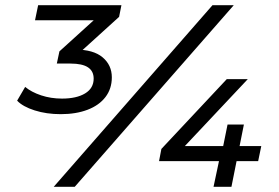

<svg xmlns="http://www.w3.org/2000/svg" viewBox="-20 -720 1074 740"><path d="M214 -280Q159 -280 113.5 -294.5Q68 -309 46 -332L77 -385Q101 -365 138.5 -352.5Q176 -340 219 -340Q275 -340 308 -360Q341 -380 341 -417Q341 -446 319 -460.5Q297 -475 252 -475H199L209 -522L370 -668L382 -642H115L127 -700H448L439 -655L277 -508L244 -529H270Q340 -529 375.5 -499Q411 -469 411 -422Q411 -378 386.5 -346Q362 -314 317.5 -297Q273 -280 214 -280ZM187 0 799 -700H881L268 0ZM593 -99 602 -146 854 -415H935L682 -146L647 -157H987L975 -99ZM803 0 824 -99 840 -156 857 -240H920L872 0Z"/></svg>

Font: MOST Montserrat Medium
Style: Italic
Weight: 500
Italic angle: -11.3°
Designer: Julieta Ulanovsky
Foundry: Julieta Ulanovsky
Version: Version 8.000;March 11, 2024;FontCreator 15.0.0.2926 64-bit